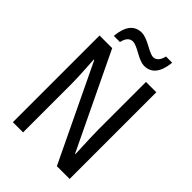

<svg xmlns="http://www.w3.org/2000/svg" viewBox="-259 -1009 1118 1118"><g transform="rotate(45 300.0 -450.5)"><path d="M533.2 0H428.2L145 -590.8H141.1Q149.9 -455.6 149.9 -387.2V0H65.9V-713.9H169.9L452.1 -126H455.1Q448.2 -273.9 448.2 -323.2V-713.9H533.2ZM176.8 -771H126Q138.2 -899.9 229 -899.9Q257.3 -899.9 307.6 -872.6Q357.4 -845.2 374 -845.2Q413.1 -845.2 425.8 -900.9H477.1Q463.9 -772 374 -772Q346.2 -772 297.4 -799.8Q248.5 -827.1 229 -827.1Q189 -827.1 176.8 -771Z"/></g></svg>

Font: Droid Sans Mono
Style: Regular
Weight: 400
Monospace: yes
Foundry: Ascender Corporation
Version: Version 1.00 build 112